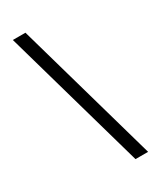

<svg xmlns="http://www.w3.org/2000/svg" viewBox="-229 -869 907 1082"><g transform="rotate(-30 224.5 -328.5)"><path d="M52 -792H134L397 135H315Z"/></g></svg>

Font: uoriya15
Style: Book
Weight: 400
Designer: Jelle Bosma - Monotype Design Team
Foundry: Monotype Imaging Inc.
Version: Version 2.003